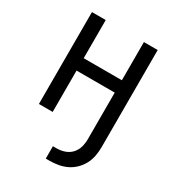

<svg xmlns="http://www.w3.org/2000/svg" viewBox="-178 -623 855 941"><g transform="rotate(30 250.0 -152.5)"><path d="M227 215V145H248Q271 145 293 137.5Q315 130 330.5 113Q346 96 352 74Q358 52 358 29V-234H142V0H64V-520H142V-304H358V-520H436V29Q436 54 431.5 79Q427 104 415.5 126Q404 148 386 166Q368 184 345.5 195Q323 206 298 210.5Q273 215 248 215Z"/></g></svg>

Font: Iosevka srxl
Style: Regular
Weight: 400
Monospace: yes
Designer: Belleve Invis
Foundry: Belleve Invis
Version: Version 33.0.1; ttfautohint (v1.8.3)